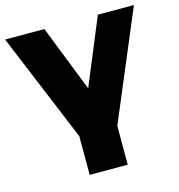

<svg xmlns="http://www.w3.org/2000/svg" viewBox="-110 -637 861 926"><g transform="rotate(-15 320.5 -174.0)"><path d="M414 0V194H224V1L-1 -542H195L325 -211L462 -542H642Z"/></g></svg>

Font: Montserrat Alternates ExtraBold
Style: Regular
Weight: 800
Designer: Julieta Ulanovsky
Foundry: Julieta Ulanovsky
Version: Version 7.200